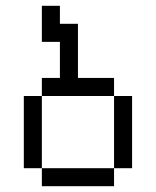

<svg xmlns="http://www.w3.org/2000/svg" viewBox="-20 -645 540 665"><path d="M125 -62.5V0H375V-62.5ZM125 -62.5Q125 -62.5 125 -312.5H62.5Q62.5 -312.5 62.5 -62.5ZM375 -62.5H437.5Q437.5 -62.5 437.5 -312.5H375Q375 -312.5 375 -62.5ZM125 -312.5H375V-375H250V-562.5H187.5V-625H125Q125 -625 125 -500H187.5Q187.5 -500 187.5 -375H125Z"/></svg>

Font: BFUnifontExMono
Style: Regular
Weight: 500
Version: Version 15.0.06